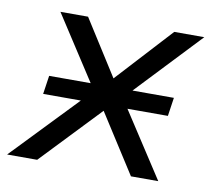

<svg xmlns="http://www.w3.org/2000/svg" viewBox="-81 -554 686 623"><g transform="rotate(10 262.0 -243.0)"><path d="M-20 0 237 -268 236 -230 70 -486H161L286 -289H264L445 -486H544L304 -232L303 -269L478 0H388L253 -211L278 -209L79 0ZM61 -214 70 -275H481L472 -214Z"/></g></svg>

Font: Nunito Sans 12pt
Style: Italic
Weight: 400
Italic angle: -9°
Designer: Vernon Adams
Foundry: Vernon Adams
Version: Version 3.101;gftools[0.9.27]